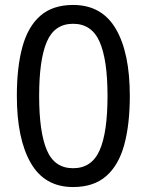

<svg xmlns="http://www.w3.org/2000/svg" viewBox="-20 -745 591 775"><path d="M275 10Q160 10 104 -87.5Q48 -185 48 -358Q48 -474 70.5 -556Q93 -638 143 -681.5Q193 -725 275 -725Q391 -725 447.5 -628.5Q504 -532 504 -358Q504 -243 481.5 -160.5Q459 -78 408.5 -34Q358 10 275 10ZM275 -66Q350 -66 382 -138Q414 -210 414 -358Q414 -504 382 -576.5Q350 -649 275 -649Q200 -649 169 -576.5Q138 -504 138 -358Q138 -212 169 -139Q200 -66 275 -66Z"/></svg>

Font: uoriya25
Style: Book
Weight: 400
Designer: Jelle Bosma - Monotype Design Team
Foundry: Monotype Imaging Inc.
Version: Version 2.003